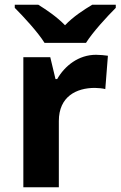

<svg xmlns="http://www.w3.org/2000/svg" viewBox="-20 -786 506 806"><path d="M167 -606H341C369 -651 430 -717 466 -753V-766H367C332 -745 287 -716 253 -680C218 -716 176 -744 141 -766H42V-753C79 -716 139 -651 167 -606ZM383 -556C310 -556 252 -510 220 -454H213L191 -546H78V0H227V-278C227 -381 301 -417 378 -417C391 -417 412 -415 422 -412L433 -552C421 -554 398 -556 383 -556Z"/></svg>

Font: Noto Sans Malayalam
Style: Bold
Weight: 700
Designer: Jelle Bosma - Monotype Design Team
Foundry: Monotype Imaging Inc.
Version: Version 2.104